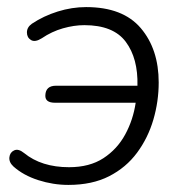

<svg xmlns="http://www.w3.org/2000/svg" viewBox="-20 -514 520 542"><path d="M173 8Q130 8 88 -5.5Q46 -19 18 -44Q5 -56 6.5 -70Q8 -84 20 -89.5Q32 -95 48 -82Q97 -42 175 -42Q233 -42 272 -67.5Q311 -93 333.5 -134.5Q356 -176 363 -224H135Q107 -224 108 -245Q109 -272 138 -272H368Q370 -349 335 -396Q300 -443 218 -443Q189 -443 157.5 -434Q126 -425 98 -406Q79 -394 67.5 -401Q56 -408 56 -422.5Q56 -437 70 -447Q103 -469 143 -481.5Q183 -494 223 -494Q327 -494 377.5 -434.5Q428 -375 428 -281Q428 -228 413 -176.5Q398 -125 367 -83Q336 -41 288 -16.5Q240 8 173 8Z"/></svg>

Font: Nunito Light
Style: Italic
Weight: 300
Italic angle: -9°
Designer: Vernon Adams
Foundry: Vernon Adams
Version: Version 3.601; ttfautohint (v1.8.2.53-6de2)